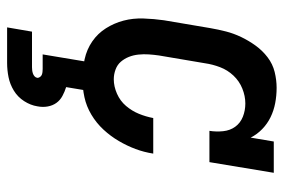

<svg xmlns="http://www.w3.org/2000/svg" viewBox="-149 -429 798 540"><g transform="rotate(90 250.0 -159.0)"><path d="M203 8Q174 8 146.5 2Q119 -4 96.5 -19.5Q74 -35 59.5 -58Q45 -81 38 -107.5Q31 -134 32 -163.5Q33 -193 37 -221L59 -351Q63 -374 68.5 -395.5Q74 -417 84 -438Q94 -459 108 -478.5Q122 -498 141 -512.5Q160 -527 182.5 -532.5Q205 -538 227 -538Q249 -538 270 -534Q291 -530 309.5 -521Q328 -512 343 -497.5Q358 -483 367 -465L378 -530H466L436 -349H348Q351 -368 349 -387.5Q347 -407 336.5 -421.5Q326 -436 308.5 -443Q291 -450 271 -450Q250 -450 229 -441.5Q208 -433 192.5 -416.5Q177 -400 169 -379Q161 -358 158 -337L136 -207Q134 -193 133 -178.5Q132 -164 133.5 -149.5Q135 -135 140 -122.5Q145 -110 153.5 -100Q162 -90 175.5 -85Q189 -80 203 -80Q223 -80 243.5 -89Q264 -98 278 -114.5Q292 -131 300 -150.5Q308 -170 312 -191H412Q408 -165 399 -141Q390 -117 376.5 -94Q363 -71 344.5 -51Q326 -31 302.5 -17Q279 -3 253.5 2.5Q228 8 203 8ZM57 220 69 150H169Q173 150 177.5 149.5Q182 149 186.5 147.5Q191 146 194.5 143Q198 140 199 135Q199 131 196.5 127.5Q194 124 190.5 122.5Q187 121 182.5 120.5Q178 120 174 120H133L153 0H234L225 54Q238 58 250 64.5Q262 71 269.5 81.5Q277 92 279.5 106Q282 120 279 135Q276 154 264.5 172Q253 190 235 201Q217 212 197 216Q177 220 157 220Z"/></g></svg>

Font: Iosevka Slab Semibold Oblique
Style: Regular
Weight: 600
Italic angle: -9°
Monospace: yes
Designer: Belleve Invis
Foundry: Belleve Invis
Version: Version 11.1.1; ttfautohint (v1.8.3)